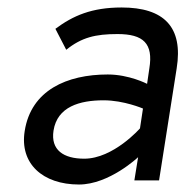

<svg xmlns="http://www.w3.org/2000/svg" viewBox="-20 -482 495 513"><path d="M46 -132C32 -45 94 11 191 11C272 11 349 -62 349 -62L339 0H405L452 -299C470 -410 418 -462 305 -462C225 -462 175 -440 128 -405L157 -349C198 -382 235 -391 294 -391C363 -391 390 -366 379 -299L373 -258C373 -258 325 -283 268 -283C159 -283 63 -241 46 -132ZM123 -133C133 -197 193 -214 257 -214C311 -214 362 -192 362 -192L354 -139C354 -139 283 -58 205 -58C150 -58 115 -81 123 -133Z"/></svg>

Font: Charger Sport
Style: NrwObl
Weight: 400
Designer: Jasper
Foundry: Cannot Into Space Fonts
Version: Version 1.1